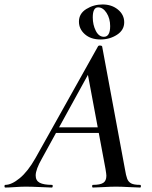

<svg xmlns="http://www.w3.org/2000/svg" viewBox="-58 -841 681 861"><path d="M-34 -12Q-6 -12 30.5 -42Q67 -72 101 -132L382 -634Q384 -637 390 -637Q393 -637 396 -636Q399 -635 400 -633L502 -84Q507 -53 512.5 -39Q518 -25 530.5 -18.5Q543 -12 570 -12Q574 -12 574 -6Q574 0 570 0Q555 0 521 -2Q485 -4 462 -4Q440 -4 406 -2Q374 0 359 0Q355 0 355 -6Q355 -12 359 -12Q391 -12 405 -21Q419 -30 419 -53Q419 -60 415 -84L333 -523L379 -583L130 -130Q102 -81 102 -54Q102 -31 120 -21.5Q138 -12 175 -12Q179 -12 178.5 -6Q178 0 174 0Q161 0 125 -2Q81 -4 58 -4Q37 -4 9 -2Q-19 0 -34 0Q-38 0 -38 -6Q-38 -12 -34 -12ZM194 -270H411L413 -245H179ZM296 -744Q296 -780 329 -800.5Q362 -821 402 -821Q443 -821 471 -798Q499 -775 499 -741Q499 -706 466.5 -685Q434 -664 393 -664Q349 -664 322.5 -687.5Q296 -711 296 -744ZM436 -724Q436 -758 420 -783Q404 -808 382 -808Q358 -808 358 -763Q358 -730 371.5 -703Q385 -676 408 -676Q436 -676 436 -724Z"/></svg>

Font: Cormorant Garamond SemiBold
Style: Italic
Weight: 600
Italic angle: -10°
Designer: Christian Thalmann (Catharsis Fonts)
Foundry: Catharsis Fonts
Version: Version 4.000